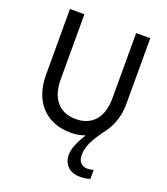

<svg xmlns="http://www.w3.org/2000/svg" viewBox="-166 -816 1025 1175"><g transform="rotate(20 346.5 -228.0)"><path d="M493 244Q439 244 411 214Q383 184 383 140Q383 84 440 -6Q419 2 396 6Q373 10 347 10Q285 10 236.5 -10Q188 -30 154 -67Q120 -104 102.5 -156Q85 -208 85 -271V-700H179V-279Q179 -181 223.5 -130Q268 -79 347 -79Q427 -79 471.5 -130Q516 -181 516 -277V-700H608V-272Q608 -212 591 -162.5Q574 -113 547 -77Q524 -46 507 -20Q490 6 479 29Q468 52 463 73Q458 94 458 115Q458 146 473.5 164Q489 182 520 182Q527 182 537 180.5Q547 179 558 175V234Q544 239 529 241.5Q514 244 493 244Z"/></g></svg>

Font: Tilda Sans Medium
Style: Regular
Weight: 500
Designer: ParaType Ltd
Foundry: ParaType Ltd
Version: Version 1.009